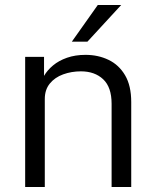

<svg xmlns="http://www.w3.org/2000/svg" viewBox="-20 -743 612 763"><path d="M80 0V-517H155V-441.5Q168 -464 190.8 -483Q213.5 -502 246.2 -513.5Q279 -525 320 -525Q370 -525 411.2 -505.2Q452.5 -485.5 477 -444Q501.5 -402.5 501.5 -337.5V0H423.5V-330.5Q423.5 -396.5 390 -428Q356.5 -459.5 301.5 -459.5Q264 -459.5 231 -447.5Q198 -435.5 178 -411Q158 -386.5 158 -349.5V0ZM368.5 -723H461.5L327.5 -577.5H265.5Z"/></svg>

Font: Public Sans Light
Style: Regular
Weight: 300
Designer: The Public Sans Project Authors: Dan O. Williams and USWDS (Libre Franklin designed by Pablo Impallari and Rodrigo Fuenz
Version: Version 1.007